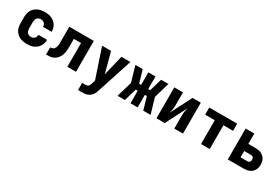

<svg xmlns="http://www.w3.org/2000/svg" viewBox="68 -1556 4063 2798"><g transform="rotate(30 2100.0 -156.5)"><path d="M298 8Q268 8 238 3Q208 -2 181 -14.5Q154 -27 131.5 -47.5Q109 -68 94.5 -94.5Q80 -121 74.5 -150.5Q69 -180 69 -210V-310Q69 -340 74.5 -369.5Q80 -399 94.5 -425.5Q109 -452 131.5 -472.5Q154 -493 181 -505.5Q208 -518 238 -523Q268 -528 298 -528Q326 -528 354.5 -524Q383 -520 409 -508.5Q435 -497 457.5 -478.5Q480 -460 495 -436Q510 -412 517.5 -384Q525 -356 525 -328Q525 -328 525 -328Q525 -328 525 -327H379Q379 -327 379 -327.5Q379 -328 379 -328Q379 -344 373.5 -359.5Q368 -375 356.5 -386.5Q345 -398 329.5 -403Q314 -408 298 -408Q279 -408 262 -401Q245 -394 234 -379.5Q223 -365 219 -346.5Q215 -328 215 -310V-210Q215 -192 219 -173.5Q223 -155 234 -140.5Q245 -126 262 -119Q279 -112 298 -112Q314 -112 329.5 -117Q345 -122 356.5 -133.5Q368 -145 373.5 -160.5Q379 -176 379 -192Q379 -192 379 -192.5Q379 -193 379 -193H525Q525 -192 525 -192Q525 -192 525 -192Q525 -164 517.5 -136Q510 -108 495 -84Q480 -60 457.5 -41.5Q435 -23 409 -11.5Q383 0 354.5 4Q326 8 298 8Z M619 0V-120Q637 -120 653.5 -125.5Q670 -131 682 -144Q694 -157 699.5 -173.5Q705 -190 707.5 -207.5Q710 -225 710 -242Q710 -259 710 -277V-278Q710 -278 710 -278.5Q710 -279 710 -280V-520H1123V0H977V-400H856V-281Q856 -254 855 -227Q854 -200 849.5 -174Q845 -148 835 -122.5Q825 -97 809.5 -75.5Q794 -54 772.5 -37.5Q751 -21 725.5 -12Q700 -3 673 -1.5Q646 0 619 0Z M1281 215V95H1335Q1349 95 1362.5 91.5Q1376 88 1385.5 78Q1395 68 1399.5 55Q1404 42 1409 29L1427 -27L1382 -162L1262 -520H1413L1504 -178L1587 -520H1738L1547 66Q1540 88 1530.5 110.5Q1521 133 1506.5 151.5Q1492 170 1472 184Q1452 198 1429.5 205Q1407 212 1383 213.5Q1359 215 1335 215Z M2378 0H2255L2193 -211H2160V0H2040V-211H2007L1945 0H1822L1898 -260L1822 -520H1945L2007 -309H2040V-520H2160V-309H2193L2255 -520H2378L2302 -260Z M2477 0V-520H2623V-312Q2623 -293 2622 -274.5Q2621 -256 2618.5 -237.5Q2616 -219 2611.5 -200.5Q2607 -182 2602 -164L2784 -520H2923V0H2777V-208Q2777 -227 2778 -245.5Q2779 -264 2781.5 -282.5Q2784 -301 2788.5 -319.5Q2793 -338 2798 -356L2616 0Z M3227 0V-400H3065V-520H3535V-400H3373V0Z M3677 0V-520H3823V-346H3941Q3965 -346 3989.5 -342.5Q4014 -339 4036.5 -329Q4059 -319 4077.5 -303Q4096 -287 4108.5 -266.5Q4121 -246 4126 -221.5Q4131 -197 4131 -173Q4131 -149 4126 -124.5Q4121 -100 4108.5 -79Q4096 -58 4077.5 -42Q4059 -26 4036.5 -16.5Q4014 -7 3989.5 -3.5Q3965 0 3941 0ZM3941 -120Q3951 -120 3960 -124Q3969 -128 3975 -136Q3981 -144 3983 -153.5Q3985 -163 3985 -173Q3985 -183 3983 -192.5Q3981 -202 3975 -210Q3969 -218 3960 -222Q3951 -226 3941 -226H3823V-120Z"/></g></svg>

Font: Iosevka SS04 Heavy Extended
Style: Regular
Weight: 900
Width: 7
Monospace: yes
Designer: Belleve Invis
Foundry: Belleve Invis
Version: Version 19.0.0; ttfautohint (v1.8.4)